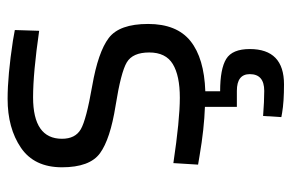

<svg xmlns="http://www.w3.org/2000/svg" viewBox="-151 -399 767 505"><g transform="rotate(-90 232.5 -146.5)"><path d="M356 127Q356 217 263 217Q217 217 188 212L177 210L180 162Q219 165 246 165Q290 165 290 127Q290 93 246 93H204V9Q146 7 76 -5L52 -9L56 -74Q170 -57 228 -57Q286 -57 316.5 -75.5Q347 -94 347 -137.5Q347 -181 321 -196.5Q295 -212 207 -226Q119 -240 82 -267Q45 -294 45 -367Q45 -440 96.5 -475Q148 -510 225 -510Q286 -510 378 -496L406 -491L404 -427Q293 -443 229 -443Q120 -443 120 -367Q120 -332 145 -317.5Q170 -303 259 -287.5Q348 -272 385 -244Q422 -216 422 -140.5Q422 -65 377 -29Q332 7 245 10V49Q304 49 330 65Q356 81 356 127Z"/></g></svg>

Font: Titillium Web[RUS by Daymarius]
Style: Regular
Weight: 400
Designer: Cyrillization by Daymarius
Foundry: Cyrillization by Daymarius
Version: Version 1.002 September 11, 2018